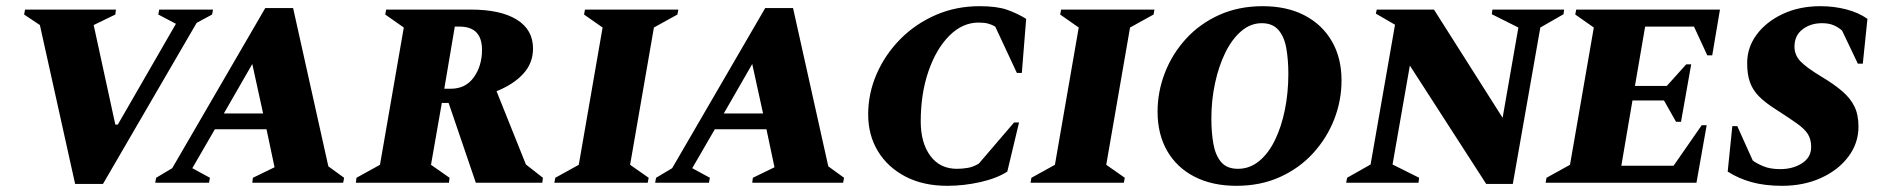

<svg xmlns="http://www.w3.org/2000/svg" viewBox="-20 -591 6075 621"><path d="M223 4 109 -510 58 -544 61 -560H355L353 -544L283 -510L353 -188H361L549 -514L492 -544L495 -560H669L666 -544L616 -517L313 4Z M482 0 485 -16 537 -47 838 -565H928L1042 -53L1093 -16L1090 0H796L798 -16L868 -50L842 -173H675L602 -47L659 -16L656 0ZM704 -224H831L796 -384Z M1131 0 1133 -16 1209 -58 1286 -502 1226 -544 1229 -560H1503Q1599 -560 1651.5 -527.5Q1704 -495 1704 -434Q1704 -387 1672.5 -352.5Q1641 -318 1586 -296L1681 -59L1736 -16L1734 0H1519L1431 -258H1409L1374 -58L1434 -16L1432 0ZM1466 -505H1451L1417 -304H1438Q1486 -304 1512.5 -341Q1539 -378 1539 -430Q1539 -505 1466 -505Z M1773 0 1776 -16 1852 -58 1929 -502 1869 -544 1872 -560H2174L2171 -544L2095 -502L2018 -58L2078 -16L2075 0Z M2099 0 2102 -16 2154 -47 2455 -565H2545L2659 -53L2710 -16L2707 0H2413L2415 -16L2485 -50L2459 -173H2292L2219 -47L2276 -16L2273 0ZM2321 -224H2448L2413 -384Z M3044 10Q2966 10 2908.5 -20Q2851 -50 2819.5 -102Q2788 -154 2788 -221Q2788 -289 2815.5 -352Q2843 -415 2892 -464.5Q2941 -514 3006.5 -542.5Q3072 -571 3148 -571Q3204 -571 3237 -559.5Q3270 -548 3299 -530L3285 -355H3269L3199 -505Q3189 -511 3176.5 -514.5Q3164 -518 3145 -518Q3093 -518 3050.5 -475.5Q3008 -433 2983 -360.5Q2958 -288 2958 -198Q2958 -129 2989 -87Q3020 -45 3075 -45Q3092 -45 3110 -48Q3128 -51 3146 -62L3260 -195H3276L3238 -36Q3204 -14 3150.5 -2Q3097 10 3044 10Z M3313 0 3316 -16 3392 -58 3469 -502 3409 -544 3412 -560H3714L3711 -544L3635 -502L3558 -58L3618 -16L3615 0Z M3979 10Q3901 10 3843.5 -19.5Q3786 -49 3755 -103Q3724 -157 3724 -230Q3724 -294 3747.5 -355Q3771 -416 3815.5 -465Q3860 -514 3923 -542.5Q3986 -571 4064 -571Q4142 -571 4199 -541.5Q4256 -512 4287.5 -458Q4319 -404 4319 -331Q4319 -266 4295.5 -205.5Q4272 -145 4227.5 -96Q4183 -47 4120 -18.5Q4057 10 3979 10ZM3984 -45Q4022 -45 4052.5 -70Q4083 -95 4104 -138.5Q4125 -182 4136 -237Q4147 -292 4147 -352Q4147 -397 4140.5 -434.5Q4134 -472 4115 -494Q4096 -516 4061 -516Q4025 -516 3995 -490.5Q3965 -465 3943.5 -421.5Q3922 -378 3910 -322.5Q3898 -267 3898 -208Q3898 -163 3904.5 -126Q3911 -89 3929.5 -67Q3948 -45 3984 -45Z M4334 0 4337 -16 4413 -59 4492 -511 4430 -547 4433 -560H4618L4840 -210L4891 -502L4805 -545L4807 -560H5039L5037 -545L4962 -502L4873 4H4787L4540 -379L4484 -59L4570 -16L4568 0Z M4979 0 4982 -16 5058 -58 5135 -502 5075 -544 5078 -560H5543L5518 -412H5502L5459 -505H5301L5268 -313H5371L5434 -383H5450L5417 -197H5401L5362 -266H5260L5224 -55H5393L5484 -186H5500L5467 0Z M5744 10Q5688 10 5645 -2Q5602 -14 5568 -36L5583 -183H5599L5649 -72Q5662 -62 5684 -53Q5706 -44 5738 -44Q5779 -44 5808.5 -63Q5838 -82 5838 -116Q5838 -140 5827.5 -157Q5817 -174 5791.5 -192Q5766 -210 5721 -239Q5688 -260 5668.5 -280Q5649 -300 5640 -325Q5631 -350 5631 -387Q5631 -438 5662 -479.5Q5693 -521 5746.5 -546Q5800 -571 5868 -571Q5912 -571 5952 -560.5Q5992 -550 6020 -530L6005 -385H5989L5938 -492Q5927 -502 5911.5 -509Q5896 -516 5873 -516Q5836 -516 5810 -496Q5784 -476 5784 -440Q5784 -413 5803.5 -392.5Q5823 -372 5873 -342Q5913 -318 5939 -295.5Q5965 -273 5978 -246.5Q5991 -220 5991 -181Q5991 -128 5958.5 -84.5Q5926 -41 5870 -15.5Q5814 10 5744 10Z"/></svg>

Font: Spectral SC ExtraBold
Style: Italic
Weight: 800
Italic angle: -10°
Designer: Jean-Baptiste Levee
Foundry: Production Type
Version: Version 2.001